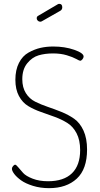

<svg xmlns="http://www.w3.org/2000/svg" viewBox="-20 -973 521 999"><path d="M230 -30Q312 -30 354.5 -71.5Q397 -113 397 -192Q397 -244 378.5 -279.5Q360 -315 330 -333.5Q300 -352 264.5 -365Q229 -378 193 -390.5Q157 -403 127 -421Q97 -439 78.5 -473.5Q60 -508 60 -558Q60 -609 78.5 -645.5Q97 -682 128.5 -699.5Q160 -717 191 -724Q222 -731 257 -731Q317 -731 366 -714Q415 -697 415 -679Q415 -672 409 -664.5Q403 -657 397 -657Q393 -657 376 -666.5Q359 -676 327.5 -685.5Q296 -695 256 -695Q214 -695 180.5 -685Q147 -675 121.5 -643.5Q96 -612 96 -561Q96 -518 114.5 -488.5Q133 -459 163 -444Q193 -429 228.5 -417Q264 -405 300 -390.5Q336 -376 366 -355Q396 -334 414.5 -293.5Q433 -253 433 -195Q433 -93 379.5 -43.5Q326 6 235 6Q190 6 151.5 -6Q113 -18 90 -34.5Q67 -51 54.5 -67.5Q42 -84 42 -95Q42 -102 48 -109Q54 -116 59 -116Q64 -116 75 -102.5Q86 -89 100.5 -73Q115 -57 149.5 -43.5Q184 -30 230 -30ZM294 -917 199 -863Q194 -860 190 -860Q182 -860 176.5 -865.5Q171 -871 171 -878Q171 -887 179 -891L281 -951Q285 -953 288 -953Q304 -953 304 -935Q304 -923 294 -917Z"/></svg>

Font: Dosis
Style: ExtraLight
Weight: 250
Designer: Edgar Tolentino, Pablo Impallari, Igino Marini
Foundry: Edgar Tolentino, Pablo Impallari, Igino Marini
Version: Version 1.007